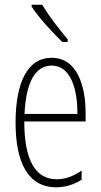

<svg xmlns="http://www.w3.org/2000/svg" viewBox="-20 -784 428 814"><path d="M159 -764H114V-756C146 -707 206 -643 244 -606H267V-617C231 -661 191 -710 159 -764ZM199 -539C96 -539 46 -433 46 -264C46 -97 98 10 218 10C260 10 296 -3 326 -22V-61C290 -36 256 -24 220 -24C128 -24 83 -109 83 -269H343V-303C343 -425 305 -539 199 -539ZM199 -506C277 -506 309 -412 308 -301H84C90 -439 132 -506 199 -506Z"/></svg>

Font: Noto Sans Georgian ExtraCondensed ExtraLight
Style: Regular
Weight: 200
Width: 2
Designer: Monotype Design Team, Akaki Razmadze
Foundry: Google LLC
Version: Version 2.005